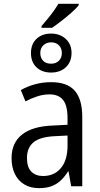

<svg xmlns="http://www.w3.org/2000/svg" viewBox="-20 -975 523 1005"><path d="M247.6 -544.9Q332.5 -544.9 371.6 -499.8Q410.6 -454.6 410.6 -362.8V0H352.5L338.9 -77.6H335.9Q318.4 -49.3 297.4 -29.8Q276.4 -10.3 249.3 -0.2Q222.2 9.8 184.1 9.8Q139.2 9.8 106.9 -9.8Q74.7 -29.3 57.6 -64.7Q40.5 -100.1 40.5 -147.5Q40.5 -227.1 95.2 -270.5Q149.9 -314 256.8 -317.9L333.5 -321.8V-356.4Q333.5 -423.3 309.8 -452.1Q286.1 -481 239.7 -481Q207.5 -481 176 -470.9Q144.5 -460.9 113.3 -444.3L88.9 -503.4Q122.1 -522.5 162.6 -533.7Q203.1 -544.9 247.6 -544.9ZM333.5 -265.6 268.1 -262.2Q189.5 -258.8 155.3 -230Q121.1 -201.2 121.1 -147.9Q121.1 -99.6 144 -76.7Q167 -53.7 205.6 -53.7Q263.7 -53.7 298.6 -95Q333.5 -136.2 333.5 -213.9ZM247.6 -753.4Q223.1 -753.4 207 -738Q190.9 -722.7 190.9 -697.8Q190.9 -672.4 205.6 -657Q220.2 -641.6 247.6 -641.6Q272.5 -641.6 288.1 -656.7Q303.7 -671.9 303.7 -697.3Q303.7 -722.7 288.3 -738Q272.9 -753.4 247.6 -753.4ZM247.6 -799.3Q278.3 -799.3 302.2 -786.9Q326.2 -774.4 340.3 -752Q354.5 -729.5 354.5 -698.2Q354.5 -650.9 324.7 -623Q294.9 -595.2 247.6 -595.2Q200.2 -595.2 171.1 -622.6Q142.1 -649.9 142.1 -697.8Q142.1 -744.1 171.1 -771.7Q200.2 -799.3 247.6 -799.3ZM392.1 -955.1V-948.2Q380.4 -932.1 354.7 -909.4Q329.1 -886.7 301 -865Q272.9 -843.3 252.9 -829.6H197.3V-838.4Q215.8 -859.9 232.2 -879.9Q248.5 -899.9 262 -918.9Q275.4 -938 285.6 -955.1Z"/></svg>

Font: Open Sans SemiCondensed
Style: Regular
Weight: 400
Width: 4
Designer: Monotype Design Team
Foundry: Monotype Imaging Inc.
Version: Version 3.000